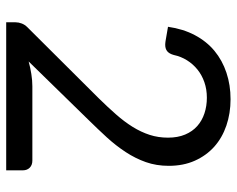

<svg xmlns="http://www.w3.org/2000/svg" viewBox="-92 -672 764 620"><g transform="rotate(90 290.0 -362.0)"><path d="M300.5 -724.5Q346 -724.5 385.5 -711Q425 -697.5 453.8 -671.8Q482.5 -646 499 -609Q515.5 -572 515.5 -525Q515.5 -485 503.5 -451Q491.5 -417 471 -385.8Q450.5 -354.5 423.8 -325.2Q397 -296 367 -265.5L178.5 -72.5Q198.5 -78 219 -81.2Q239.5 -84.5 258.5 -84.5H498.5Q513 -84.5 521.5 -76Q530 -67.5 530 -54V0H52V-30.5Q52 -40 55.8 -50Q59.5 -60 68 -68.5L297.5 -299Q326 -328 349.5 -354.8Q373 -381.5 389.8 -408.5Q406.5 -435.5 415.5 -463.2Q424.5 -491 424.5 -522.5Q424.5 -554 414.5 -577.8Q404.5 -601.5 387 -617Q369.5 -632.5 346 -640.2Q322.5 -648 295.5 -648Q268.5 -648 245.5 -640Q222.5 -632 204.8 -617.8Q187 -603.5 174.8 -584Q162.5 -564.5 157.5 -541Q153.5 -526.5 145.5 -520Q137.5 -513.5 124.5 -513.5Q122 -513.5 119.2 -513.8Q116.5 -514 113 -514.5L66.5 -522.5Q73.5 -571.5 93.5 -609.2Q113.5 -647 144.2 -672.5Q175 -698 214.8 -711.2Q254.5 -724.5 300.5 -724.5Z"/></g></svg>

Font: Lato TR
Style: Regular
Weight: 400
Designer: Lukasz Dziedzic
Foundry: tyPoland Lukasz Dziedzic
Version: Version 1.104 2013